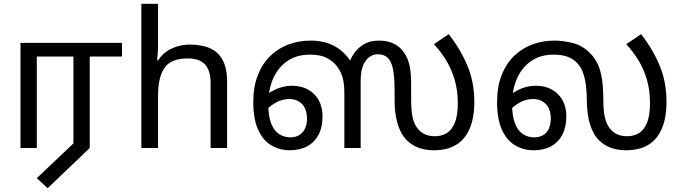

<svg xmlns="http://www.w3.org/2000/svg" viewBox="-20 -780 3596 1012"><path d="M231 212 174 159 367 -24V-482H174V0H88V-554H623V-482H453V0Z M813 -537Q813 -518 811.5 -498Q810 -478 808 -462H814Q831 -490 857 -508Q883 -526 915 -535.5Q947 -545 981 -545Q1046 -545 1089.5 -524.5Q1133 -504 1155 -461Q1177 -418 1177 -349V0H1090V-343Q1090 -408 1061 -440Q1032 -472 970 -472Q880 -472 846.5 -421.5Q813 -371 813 -277V0H725V-760H813Z M1507 12Q1454 12 1410 -14Q1366 -40 1340.5 -96.5Q1315 -153 1315 -242Q1315 -323 1339 -384Q1363 -445 1405 -485.5Q1447 -526 1501.5 -546Q1556 -566 1617 -566Q1669 -566 1710.5 -551.5Q1752 -537 1785.5 -507Q1819 -477 1845 -430L1816 -433Q1825 -468 1846 -498.5Q1867 -529 1899.5 -547.5Q1932 -566 1977 -566Q2014 -566 2043.5 -555Q2073 -544 2095 -521Q2121 -494 2134 -452.5Q2147 -411 2147 -343V-255Q2147 -200 2155 -160.5Q2163 -121 2188 -95Q2203 -79 2224 -70.5Q2245 -62 2273 -62Q2307 -62 2334 -78Q2361 -94 2377 -132Q2393 -170 2393 -237Q2393 -303 2376.5 -359Q2360 -415 2332 -461.5Q2304 -508 2267 -547L2345 -600Q2407 -521 2443.5 -434Q2480 -347 2480 -244Q2480 -159 2455.5 -102Q2431 -45 2384 -16.5Q2337 12 2267 12Q2224 12 2188.5 -0.5Q2153 -13 2127 -38Q2106 -58 2091 -88.5Q2076 -119 2068 -159.5Q2060 -200 2060 -250V-288Q2060 -353 2055.5 -390Q2051 -427 2041 -449Q2031 -473 2013 -483.5Q1995 -494 1972 -494Q1951 -494 1935.5 -485Q1920 -476 1910 -463Q1895 -444 1888 -417.5Q1881 -391 1881 -351V0H1795V-293Q1795 -356 1778 -393.5Q1761 -431 1735 -453Q1707 -476 1678.5 -484Q1650 -492 1613 -492Q1544 -492 1495 -458.5Q1446 -425 1420 -366.5Q1394 -308 1394 -232Q1394 -168 1409.5 -129Q1425 -90 1451.5 -73Q1478 -56 1511 -56Q1537 -56 1556.5 -67.5Q1576 -79 1587 -101Q1598 -123 1598 -155Q1598 -205 1572 -231.5Q1546 -258 1505 -258Q1465 -258 1430 -237Q1395 -216 1366 -184L1351 -248Q1381 -283 1425.5 -305.5Q1470 -328 1519 -328Q1591 -328 1635.5 -284Q1680 -240 1680 -165Q1680 -110 1659 -70Q1638 -30 1599.5 -9Q1561 12 1507 12Z M2792 12Q2739 12 2695 -14Q2651 -40 2625.5 -96.5Q2600 -153 2600 -242Q2600 -323 2624 -384Q2648 -445 2690 -485.5Q2732 -526 2786.5 -546Q2841 -566 2902 -566Q2950 -566 3000 -553Q3050 -540 3088 -502Q3116 -475 3131.5 -440Q3147 -405 3153.5 -359Q3160 -313 3160 -252Q3160 -217 3163.5 -188Q3167 -159 3176 -136Q3185 -113 3201 -95Q3216 -79 3237 -70.5Q3258 -62 3287 -62Q3320 -62 3347 -78Q3374 -94 3390 -132Q3406 -170 3406 -237Q3406 -303 3390 -359Q3374 -415 3345.5 -461.5Q3317 -508 3281 -547L3359 -600Q3421 -521 3457 -434Q3493 -347 3493 -244Q3493 -159 3468.5 -102Q3444 -45 3397 -16.5Q3350 12 3280 12Q3237 12 3201.5 -0.5Q3166 -13 3140 -38Q3108 -68 3091 -121Q3074 -174 3073 -250Q3073 -286 3069 -324Q3065 -362 3053 -396.5Q3041 -431 3015 -455Q2995 -473 2967 -482.5Q2939 -492 2898 -492Q2829 -492 2780 -458.5Q2731 -425 2705 -366.5Q2679 -308 2679 -232Q2679 -168 2694.5 -129Q2710 -90 2736.5 -73Q2763 -56 2796 -56Q2823 -56 2842.5 -67.5Q2862 -79 2872.5 -101Q2883 -123 2883 -155Q2883 -205 2857 -231.5Q2831 -258 2790 -258Q2750 -258 2715 -237Q2680 -216 2651 -184L2636 -248Q2666 -283 2710.5 -305.5Q2755 -328 2804 -328Q2876 -328 2920.5 -284Q2965 -240 2965 -165Q2965 -110 2944 -70Q2923 -30 2884.5 -9Q2846 12 2792 12Z"/></svg>

Font: hexltamil05
Style: Book
Weight: 400
Designer: Jelle Bosma - Monotype Design Team
Foundry: Monotype Imaging Inc.
Version: Version 2.003